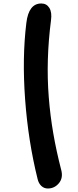

<svg xmlns="http://www.w3.org/2000/svg" viewBox="-20 -846 445 1092"><path d="M252 226.1Q231 226.1 215.3 211.7Q199.7 197.3 193.8 171.9Q140.1 -44.4 122.8 -281.2Q105.5 -518.1 129.9 -715.8Q143.1 -826.2 214.8 -826.2Q245.1 -826.2 260.7 -801Q276.4 -775.9 270 -730Q255.4 -616.2 252.2 -507.6Q249 -398.9 257.3 -293.7Q265.6 -188.5 283 -87.9Q300.3 12.7 328.1 120.1Q340.3 165.5 315.2 195.8Q290 226.1 252 226.1Z"/></svg>

Font: Shantell Sans Irregular
Style: Italic
Weight: 600
Italic angle: -11.31°
Designer: Stephen Nixon, Anya Danilova, Shantell Martin
Foundry: Arrow Type
Version: Version 1.006;[9816181b4]